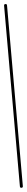

<svg xmlns="http://www.w3.org/2000/svg" viewBox="-65 -1020 146 1041"><g transform="rotate(-5 8.0 -500.0)"><path d="M0 -8H16V-992H0ZM8 -16Q4 -16 2 -14Q0 -12 0 -8Q0 -4 2 -2Q4 0 8 0Q12 0 14 -2Q16 -4 16 -8Q16 -12 14 -14Q12 -16 8 -16ZM8 -1000Q4 -1000 2 -998Q0 -996 0 -992Q0 -988 2 -986Q4 -984 8 -984Q12 -984 14 -986Q16 -988 16 -992Q16 -996 14 -998Q12 -1000 8 -1000Z"/></g></svg>

Font: Wavefont ExtraLight
Style: Regular
Weight: 250
Version: Version 3.004;gftools[0.9.33]